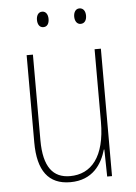

<svg xmlns="http://www.w3.org/2000/svg" viewBox="-52 -740 561 791"><g transform="rotate(-5 229.0 -345.0)"><path d="M128 -668C128 -651 135 -636 152 -636C168 -636 176 -649 176 -668C176 -686 168 -700 152 -700C135 -700 128 -684 128 -668ZM282 -668C282 -651 290 -636 306 -636C323 -636 331 -650 331 -668C331 -686 323 -700 306 -700C290 -700 282 -685 282 -668ZM380 -527H354V-227C354 -82 296 -15 208 -15C138 -15 99 -62 99 -173V-527H73V-166C73 -49 117 10 207 10C300 10 339 -53 356 -112H358L360 0H380Z"/></g></svg>

Font: Noto Sans Khmer UI Condensed Thin
Style: Regular
Weight: 100
Width: 3
Designer: Danh Hong and the Monotype Design Team
Foundry: Monotype Imaging Inc.
Version: Version 2.002